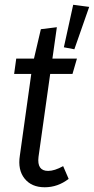

<svg xmlns="http://www.w3.org/2000/svg" viewBox="-20 -771 393 803"><path d="M353 -742.2 291 -564.9 247.1 -573.2 286.1 -751ZM217.8 -657.2 199.2 -525.9H301.8L283.2 -461.9H189.9L141.1 -115.2Q133.8 -56.2 181.2 -56.2Q208 -56.2 244.1 -76.2L267.1 -22.9Q221.7 12.2 167 12.2Q111.8 12.2 82.8 -24.2Q53.7 -60.5 63 -120.1L110.8 -461.9H39.1L47.9 -525.9H122.1L150.9 -648.9Z"/></svg>

Font: Fira Sans Compressed Book
Style: Italic
Weight: 350
Width: 3
Italic angle: -8°
Designer: Carrois Corporate & Edenspiekermann AG
Foundry: Carrois Corporate GbR & Edenspiekermann AG
Version: Version 4.203;PS 004.203;hotconv 1.0.88;makeotf.lib2.5.64775